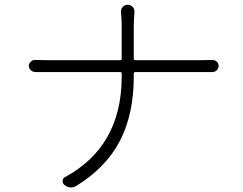

<svg xmlns="http://www.w3.org/2000/svg" viewBox="-20 -784 1040 822"><path d="M552.7 -533.2Q552.7 -526.4 560.5 -526.4H842.8Q867.2 -526.4 888.7 -527.3Q900.4 -527.3 908.2 -520Q916 -512.7 916 -502Q916 -491.2 908.2 -483.4Q900.4 -475.6 888.7 -475.6Q874 -475.6 841.8 -475.6H560.5Q552.7 -475.6 552.7 -468.8V-456.1Q552.7 -295.9 493.7 -181.6Q434.6 -67.4 308.6 10.7Q295.9 18.6 284.2 18.6Q269.5 18.6 255.9 7.8Q247.1 1 248 -9.8Q249 -20.5 257.8 -25.4Q501 -157.2 501 -456.1V-468.8Q501 -475.6 494.1 -475.6H186.5Q147.5 -475.6 131.8 -475.6Q120.1 -475.6 111.8 -483.4Q103.5 -491.2 103.5 -502Q103.5 -512.7 112.3 -520.5Q121.1 -528.3 131.8 -527.3Q158.2 -526.4 184.6 -526.4H494.1Q501 -526.4 501 -533.2V-674.8Q501 -699.2 498 -731.4Q497.1 -745.1 505.4 -754.4Q513.7 -763.7 526.4 -763.7Q539.1 -763.7 547.9 -754.4Q556.6 -745.1 555.7 -731.4Q552.7 -696.3 552.7 -674.8Z"/></svg>

Font: Gen Jyuu Gothic Light
Style: Regular
Weight: 200
Designer: [Source Han Sans]
Ryoko NISHIZUKA  (kana & ideographs); Paul D. Hunt (Latin, Greek & Cyrillic); Wenlong ZHANG  (bopomofo
Version: Version 1.002.20150607